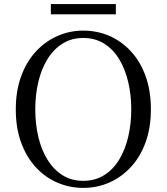

<svg xmlns="http://www.w3.org/2000/svg" viewBox="-20 -893 807 929"><path d="M226.1 -823.8V-873.3H540.5V-823.8ZM383 16.1Q316.9 16.1 257.7 -9.3Q198.4 -34.7 153.2 -83.8Q107.9 -132.9 82.2 -203.3Q56.4 -273.6 56.4 -363.7Q56.4 -452.8 82.2 -523.6Q107.9 -594.3 153.2 -643.4Q198.4 -692.5 257.7 -718.7Q316.9 -744.9 383 -744.9Q450 -744.9 508.8 -719.5Q567.6 -694.1 613.1 -645Q658.7 -595.9 684.4 -525.1Q710.1 -454.4 710.1 -363.7Q710.1 -274.6 684.4 -204.2Q658.7 -133.7 613.1 -84.6Q567.6 -35.5 508.8 -9.7Q450 16.1 383 16.1ZM383 -18Q440.1 -18 483.7 -45.3Q527.4 -72.6 556.4 -120.2Q585.4 -167.8 600.2 -230.4Q615.1 -293.1 615.1 -363.7Q615.1 -434.4 600.2 -496.9Q585.4 -559.5 556.4 -607.1Q527.4 -654.7 483.7 -682Q440.1 -709.3 383 -709.3Q325.9 -709.3 282.6 -682Q239.2 -654.7 209.8 -607.1Q180.4 -559.5 165.5 -496.9Q150.7 -434.4 150.7 -363.7Q150.7 -293.1 165.5 -230.4Q180.4 -167.8 209.8 -120.2Q239.2 -72.6 282.6 -45.3Q325.9 -18 383 -18Z"/></svg>

Font: Source Han Serif JP VF
Style: Regular
Weight: 250
Designer: Ryoko NISHIZUKA 西塚涼子 (kana & ideographs); Frank Grießhammer (Latin, Greek & Cyrillic); Wenlong ZHANG 张文龙 (bopomofo); San
Foundry: Adobe
Version: Version 2.001;hotconv 1.1.0;makeotfexe 2.6.0